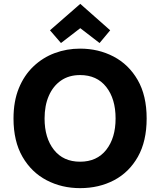

<svg xmlns="http://www.w3.org/2000/svg" viewBox="-20 -961 830 995"><path d="M395 14Q300 14 221.5 -27Q143 -68 96.5 -148.5Q50 -229 50 -347Q50 -436 77.5 -503.5Q105 -571 153.5 -617Q202 -663 264 -686Q326 -709 395 -709Q490 -709 568.5 -668Q647 -627 693.5 -546.5Q740 -466 740 -347Q740 -229 694.5 -148.5Q649 -68 571 -27Q493 14 395 14ZM395 -123Q482 -123 530.5 -184.5Q579 -246 579 -347Q579 -449 530.5 -510.5Q482 -572 395 -572Q337 -572 296 -543.5Q255 -515 233 -464.5Q211 -414 211 -347Q211 -246 259.5 -184.5Q308 -123 395 -123ZM296 -738 239 -804 396 -941 551 -804 496 -738 396 -815Z"/></svg>

Font: Ubuntu Sans ExtraBold
Style: Regular
Weight: 800
Designer: Dalton Maag Ltd
Foundry: Dalton Maag Ltd
Version: Version 1.006; ttfautohint (v1.8.4.7-5d5b)